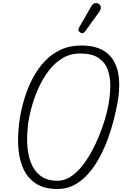

<svg xmlns="http://www.w3.org/2000/svg" viewBox="-20 -1227 802 1249"><path d="M354.5 2.5Q262.5 2.5 206.8 -37.5Q151 -77.5 125.2 -145Q99.5 -212.5 97.8 -296.8Q96 -381 111 -469.5Q121.5 -529.5 141.5 -594Q161.5 -658.5 193 -718.5Q224.5 -778.5 269.2 -826.5Q314 -874.5 373.5 -902.8Q433 -931 509 -931Q610.5 -931 669.8 -886.8Q729 -842.5 747.2 -758.8Q765.5 -675 744 -556.5Q735.5 -508.5 720.5 -449.2Q705.5 -390 682.8 -327Q660 -264 628.8 -205.2Q597.5 -146.5 557 -99.8Q516.5 -53 466.2 -25.2Q416 2.5 354.5 2.5ZM353.5 -51Q397.5 -51 437 -76Q476.5 -101 511 -143.2Q545.5 -185.5 574.2 -237.8Q603 -290 625.5 -345.8Q648 -401.5 663.2 -453.2Q678.5 -505 685.5 -545.5Q697 -608 697.5 -667.5Q698 -727 680.2 -774.8Q662.5 -822.5 619.8 -850.8Q577 -879 502 -879Q436.5 -879 385.8 -848Q335 -817 297.2 -767.2Q259.5 -717.5 233.2 -660.2Q207 -603 191.2 -549Q175.5 -495 168.5 -457Q159 -405.5 156.8 -349Q154.5 -292.5 162.5 -239.5Q170.5 -186.5 192.5 -144Q214.5 -101.5 253.8 -76.2Q293 -51 353.5 -51ZM503 -1015Q495 -1020 491 -1027.5Q487 -1035 496 -1050.5L573 -1184.5Q585.5 -1206 600.8 -1206.8Q616 -1207.5 625 -1200Q636.5 -1189.5 636 -1176.8Q635.5 -1164 627 -1152L534.5 -1024Q525.5 -1011.5 517.8 -1011.2Q510 -1011 503 -1015Z"/></svg>

Font: Edu AU VIC WA NT Hand
Style: Regular
Weight: 400
Designer: Tina and Corey Anderson, Eben Sorkin, Mirko Velimirovic
Foundry: Google for Education
Version: Version 1.001